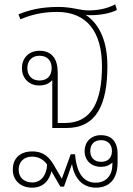

<svg xmlns="http://www.w3.org/2000/svg" viewBox="-20 -590 613 885"><path d="M221 0H286C425 0 475 -109 475 -285C475 -395 442 -476 376 -521V-522C384 -520 391 -520 398 -520C441 -520 488 -528 519 -544L511 -570C470 -548 426 -542 387 -542C348 -542 313 -558 249 -558C169 -558 115 -544 65 -524L74 -501C121 -521 174 -535 243 -535C383 -535 450 -440 450 -285C450 -128 406 -23 279 -23H246V-257C246 -318 219 -356 162 -356C110 -356 81 -319 81 -276C81 -233 110 -196 161 -196C189 -196 208 -206 221 -221ZM162 -219C127 -219 106 -242 106 -276C106 -310 127 -333 162 -333C199 -333 218 -310 218 -276C218 -242 199 -219 162 -219ZM128 275C180 275 208 241 217 199L258 270H275L312 166C321 227 357 275 422 275C482 275 522 238 522 159V118C522 68 498 33 445 33C398 33 370 66 370 106C370 150 401 179 446 179C467 179 485 172 498 159V169C498 217 470 252 421 252C373 252 334 220 326 121H306L265 234L233 179C211 140 186 108 129 108C73 108 39 139 39 192C39 239 72 275 128 275ZM446 156C413 156 396 135 396 106C396 77 413 56 446 56C479 56 496 78 496 106C496 136 479 156 446 156ZM129 251C92 251 66 229 66 192C66 157 89 132 128 132C159 132 182 147 197 168C196 213 172 251 129 251Z"/></svg>

Font: Noto Sans Thai Looped Thin
Style: Regular
Weight: 100
Designer: Sasikarn Vongin, Ben Mitchell
Foundry: The Fontpad Ltd
Version: Version 1.001